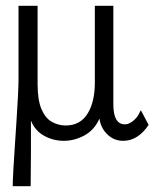

<svg xmlns="http://www.w3.org/2000/svg" viewBox="-20 -477 540 664"><path d="M24 167Q24 150 26 114Q28 78 31 33Q34 -12 37 -58Q40 -104 42 -142Q44 -180 44 -202V-457H110V-186Q110 -131 123.5 -99.5Q137 -68 159.5 -55.5Q182 -43 207 -43Q257 -43 282.5 -83.5Q308 -124 308 -192V-457H372V-116Q372 -47 412 -47Q426 -47 440.5 -59Q455 -71 461 -84L467 -96L494 -45Q457 10 406 10Q374 10 351 -12.5Q328 -35 324 -67Q307 -28 272.5 -9Q238 10 201 10Q164 10 132.5 -7.5Q101 -25 87 -60Q87 -3 87 53.5Q87 110 86 167Z"/></svg>

Font: Ligconsolata
Style: Regular
Weight: 400
Monospace: yes
Designer: Raph Levien, Cyreal, Brenton Simpson
Foundry: Raph Levien, Cyreal, Google
Version: Version 3.001; ttfautohint (v1.8.2.53-6de2)